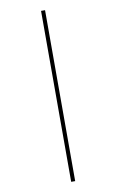

<svg xmlns="http://www.w3.org/2000/svg" viewBox="-116 -944 743 1229"><g transform="rotate(-10 256.0 -329.5)"><path d="M243 -885V226H269V-885Z"/></g></svg>

Font: Noto Sans Kannada UI Thin
Style: Regular
Weight: 100
Designer: Jelle Bosma - Monotype Design Team
Foundry: Monotype Imaging Inc.
Version: Version 2.005